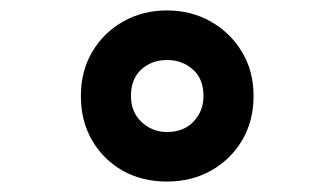

<svg xmlns="http://www.w3.org/2000/svg" viewBox="-20 -744 640 368"><path d="M300 -396Q252 -396 215 -417Q178 -438 156.5 -475Q135 -512 135 -560Q135 -608 157 -645Q179 -682 216.5 -703Q254 -724 300 -724Q346 -724 383.5 -703Q421 -682 443.5 -645Q466 -608 466 -560Q466 -512 444 -475Q422 -438 384.5 -417Q347 -396 300 -396ZM300 -491Q332 -491 351 -511Q370 -531 370 -560Q370 -593 349.5 -611Q329 -629 300 -629Q271 -629 251 -611Q231 -593 231 -560Q231 -529 251.5 -510Q272 -491 300 -491Z"/></svg>

Font: Noto Sans Mono ExtraBold
Style: Regular
Weight: 800
Designer: Monotype Design Team
Foundry: Monotype Imaging Inc.
Version: Version 2.014